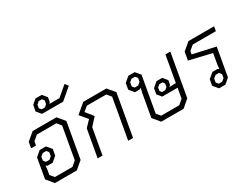

<svg xmlns="http://www.w3.org/2000/svg" viewBox="-81 -1365 2437 1906"><g transform="rotate(-30 1137.5 -412.0)"><path d="M56 -81 96 -310 155 -360H227L273 -304L261 -235L204 -186H145L128 -196L124 -152L114 -97L152 -52H353L406 -97L470 -459L431 -507H208L154 -461L146 -417H90L102 -485L189 -558H462L529 -477L458 -72L373 0H122ZM191 -227 220 -252 227 -294 207 -319H167L137 -294L130 -252L151 -227Z M311 -712 324 -780 375 -824H446L489 -773L480 -723L468 -708H583L697 -805L725 -768L597 -659H355ZM411 -700 438 -723 445 -762 426 -785H390L362 -762L355 -723L375 -700Z M668 -313 734 -382 662 -467 769 -558H1034L1102 -477L1018 0H962L1043 -459L1003 -507H781L729 -464L797 -379L720 -295L668 0H612Z M1767 -558 1681 -72 1597 0H1341L1274 -81L1321 -345L1333 -393L1313 -384H1261L1216 -439L1228 -509L1286 -558H1358L1405 -502L1333 -97L1370 -52H1577L1630 -97L1650 -211H1474L1434 -260L1445 -324L1501 -372H1567L1608 -322L1599 -272L1581 -257L1628 -259H1658L1711 -558ZM1352 -450 1359 -492 1338 -517H1298L1269 -492L1262 -450L1282 -425H1322ZM1564 -310 1547 -332H1511L1484 -310L1478 -272L1495 -251H1531L1558 -272Z M1957 -56 1969 -125 2028 -174H2084L2102 -165L2107 -214L2128 -333L1874 -393L1890 -486L1975 -558H2269L2260 -507H1995L1942 -463L1936 -428L2191 -371L2134 -49L2076 0H2004ZM2063 -41 2093 -66 2100 -108 2079 -133H2041L2010 -108L2003 -66L2025 -41Z"/></g></svg>

Font: Chakra Petch Light
Style: Italic
Weight: 300
Italic angle: -10°
Designer: Katatrad Aksorn Co.,Ltd.
Foundry: Cadson Demak Co.,Ltd.
Version: Version 1.000; ttfautohint (v1.6)